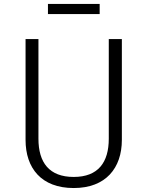

<svg xmlns="http://www.w3.org/2000/svg" viewBox="-20 -937 744 969"><path d="M483 -866V-917H222V-866ZM595 -740H529V-237C529 -118 476 -44 352 -44C228 -44 174 -117 174 -237V-740H109V-231C109 -89 188 12 352 12C514 12 595 -89 595 -231Z"/></svg>

Font: Glow Sans SC Normal
Style: Regular
Weight: 400
Designer: Ryoko NISHIZUKA (kana, bopomofo & ideographs); Paul D. Hunt (Latin, Greek & Cyrillic); Sandoll Communications, Soo-young
Version: Version 0.93